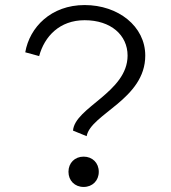

<svg xmlns="http://www.w3.org/2000/svg" viewBox="-20 -730 675 760"><path d="M269 -213 323 -191C339 -279 555 -337 555 -510C555 -626 448 -710 315 -710C182 -710 97 -622 80 -523L135 -508C156 -586 216 -650 315 -650C419 -650 485 -591 485 -510C485 -365 276 -305 269 -213ZM311 -110C276 -110 251 -85 251 -50C251 -15 276 10 311 10C346 10 371 -15 371 -50C371 -85 346 -110 311 -110Z"/></svg>

Font: Gully Light
Style: Regular
Weight: 300
Designer: jaikishan Patel
Foundry: MagicType
Version: Version 1.000;Glyphs 3.2 (3242)